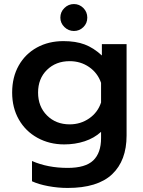

<svg xmlns="http://www.w3.org/2000/svg" viewBox="-20 -698 705 948"><path d="M278 -611Q278 -639 298 -658.5Q318 -678 345 -678Q372 -678 391.5 -658.5Q411 -639 411 -611Q411 -583 391.5 -564Q372 -545 345 -545Q318 -545 298 -564.5Q278 -584 278 -611ZM138 197V97Q216 131 314 131Q402 131 440.5 94Q479 57 479 -16V-47Q445 -16 398 -0.5Q351 15 297 15Q224 15 165 -17.5Q106 -50 73 -108Q40 -166 40 -241Q40 -317 72.5 -374.5Q105 -432 162.5 -463.5Q220 -495 293 -495Q354 -495 398 -478.5Q442 -462 483 -424V-480H605V-29Q605 95 533.5 162.5Q462 230 314 230Q266 230 218 221Q170 212 138 197ZM479 -192V-289Q462 -338 420 -367Q378 -396 324 -396Q256 -396 212 -353Q168 -310 168 -241Q168 -172 212 -128Q256 -84 324 -84Q378 -84 420.5 -113.5Q463 -143 479 -192Z"/></svg>

Font: Prompt Medium
Style: Regular
Weight: 500
Designer: Katatrad Team
Foundry: CadsonDemak
Version: Version 1.000